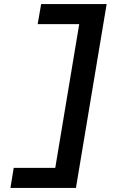

<svg xmlns="http://www.w3.org/2000/svg" viewBox="-20 -780 640 938"><path d="M501 -760 351 138H31L47 40H250L367 -662H164L181 -760Z"/></svg>

Font: IBM Plex Mono
Style: Bold Italic
Weight: 700
Italic angle: -9°
Monospace: yes
Designer: Mike Abbink, Paul van der Laan, Pieter van Rosmalen
Foundry: Bold Monday
Version: Version 2.3